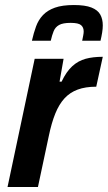

<svg xmlns="http://www.w3.org/2000/svg" viewBox="-20 -744 429 764"><path d="M10 0 118 -510H233L217 -419H225Q244 -459 267.5 -480.5Q291 -502 320.5 -510Q350 -518 389 -518L363 -399Q320 -399 289 -387.5Q258 -376 236.5 -352.5Q215 -329 200 -292Q185 -255 174 -202L131 0ZM107 -582Q114 -613 123.5 -639Q133 -665 151 -684Q169 -703 198.5 -713.5Q228 -724 274 -724Q319 -724 344 -714Q369 -704 379 -686Q389 -668 389 -643Q389 -630 386.5 -614.5Q384 -599 380 -582H307Q309 -592 311 -602Q313 -612 313 -619Q313 -635 302.5 -644Q292 -653 261 -653Q230 -653 215 -644.5Q200 -636 193.5 -620Q187 -604 182 -582Z"/></svg>

Font: Saira SemiCondensed SemiBold
Style: Italic
Weight: 600
Width: 4
Italic angle: -12°
Designer: Hector Gatti with collaboration of the Omnibus-Type team
Foundry: Omnibus-Type
Version: Version 1.101